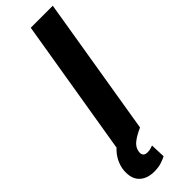

<svg xmlns="http://www.w3.org/2000/svg" viewBox="-361 -735 945 945"><g transform="rotate(-45 112.0 -262.5)"><path d="M275.4 -727.5 155.3 0H1.5L122.1 -727.5ZM52.2 203.6Q5.4 203.6 -22.5 179.4Q-50.3 155.3 -50.8 109.9Q-51.8 80.6 -40.3 51.3Q-28.8 22 -6.1 -2.4Q16.6 -26.9 50.3 -41L155.3 0Q119.6 15.6 95.7 33.7Q71.8 51.8 67.4 77.1Q64 94.2 71.3 103.8Q78.6 113.3 95.7 112.8Q107.4 113.3 117.2 109.9Q127 106.4 134.3 104.5L137.2 182.1Q123 189.9 101.3 196.8Q79.6 203.6 52.2 203.6Z"/></g></svg>

Font: Inter Tight
Style: Bold Italic
Weight: 700
Italic angle: -9.39999°
Designer: Rasmus Andersson
Foundry: rsms
Version: Version 3.004